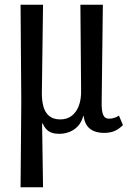

<svg xmlns="http://www.w3.org/2000/svg" viewBox="-20 -556 553 812"><path d="M67 236 70 -126 67 -536H162L157 -160Q157 -131 163.5 -106Q170 -81 187.5 -66Q205 -51 235 -51Q263 -51 283 -66Q303 -81 313.5 -109Q324 -137 323 -176L320 -536H415L410 -128Q409 -88 416 -71Q423 -54 442 -54Q450 -54 461.5 -57Q473 -60 483 -67L500 -27Q483 -10 464.5 -2Q446 6 421 6Q396 6 377.5 -1.5Q359 -9 348 -24.5Q337 -40 334 -65H332Q325 -39 309.5 -22.5Q294 -6 273.5 2Q253 10 230 10Q213 10 199.5 5.5Q186 1 176.5 -9Q167 -19 160 -34H158L162 236Z"/></svg>

Font: Noto Serif ExtraCondensed
Style: Regular
Weight: 400
Width: 2
Designer: Monotype Design Team
Foundry: Monotype Imaging Inc.
Version: Version 2.013